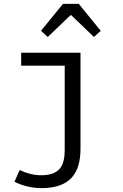

<svg xmlns="http://www.w3.org/2000/svg" viewBox="-20 -760 640 997"><path d="M194 217C351 217 398 132 398 12V-486H90V-419H316V18C316 101 290 150 193 150C156 150 117 140 82 123L55 184C94 203 143 217 194 217ZM228 -568 346 -681H350L468 -568L503 -600L389 -740H307L193 -600Z"/></svg>

Font: Hasklig
Style: Regular
Weight: 400
Monospace: yes
Designer: Paul D. Hunt, Teo Tuominen
Foundry: Adobe Systems Incorporated
Version: Version 2.030;PS 1.0;hotconv 16.6.51;makeotf.lib2.5.65220